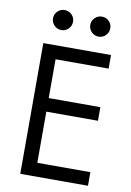

<svg xmlns="http://www.w3.org/2000/svg" viewBox="-93 -906 656 964"><g transform="rotate(10 234.5 -424.5)"><path d="M80.1 -666.5H425.3V-597.2H154.8V-399.4H418V-330.1H154.8V-69.3H425.3V0H80.1ZM296.4 -798.3Q296.4 -818.8 311.5 -833.7Q326.7 -848.6 347.2 -848.6Q368.7 -848.6 383.5 -833.7Q398.4 -818.8 398.4 -797.9Q398.4 -776.4 383.5 -761.5Q368.7 -746.6 347.7 -746.6Q326.2 -746.6 311.3 -761.7Q296.4 -776.9 296.4 -798.3ZM121.6 -834Q136.7 -848.6 157.2 -848.6Q178.7 -848.6 193.6 -833.7Q208.5 -818.8 208.5 -797.9Q208.5 -776.4 193.6 -761.5Q178.7 -746.6 157.7 -746.6Q136.2 -746.6 121.3 -761.7Q106.4 -776.9 106.4 -798.3Q106.4 -818.8 121.6 -834Z"/></g></svg>

Font: NMS Futura Pro Book
Style: Regular
Weight: 400
Designer: Blend3rman
Version: Version 0.1